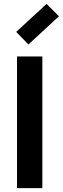

<svg xmlns="http://www.w3.org/2000/svg" viewBox="-20 -973 325 993"><path d="M199 0H68V-681H199ZM127 -743 64 -808 221 -953 285 -889Z"/></svg>

Font: Gabarito SemiBold
Style: Regular
Weight: 600
Designer: Leandro Assis / Alvaro Franca / Felipe Casaprima
Foundry: Naipe Foundry
Version: Version 1.000